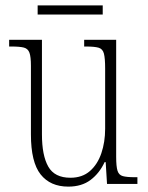

<svg xmlns="http://www.w3.org/2000/svg" viewBox="-20 -684 550 714"><path d="M234 10Q167 10 131 -35.5Q95 -81 95 -184V-439Q95 -473 89.5 -488Q84 -503 69 -507Q54 -511 23 -511H14V-536H136V-184Q136 -106 159.5 -64.5Q183 -23 242 -23Q286 -23 314.5 -48Q343 -73 357 -114.5Q371 -156 371 -205V-429Q371 -467 366.5 -484.5Q362 -502 347 -506.5Q332 -511 300 -511H293V-536H412V-101Q412 -65 417 -49Q422 -33 437 -29Q452 -25 481 -25H491V0H378L373 -81H369Q350 -40 317 -15Q284 10 234 10ZM120 -630V-664H362V-630Z"/></svg>

Font: Noto Serif Ethiopic Condensed ExtraLight
Style: Regular
Weight: 200
Width: 3
Designer: Monotype Design Team
Foundry: Monotype Imaging Inc.
Version: Version 2.102; ttfautohint (v1.8.4.7-5d5b)